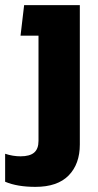

<svg xmlns="http://www.w3.org/2000/svg" viewBox="-80 -494 382 748"><path d="M-60 214V105Q-30 115 0 115Q36 115 53 100.5Q70 86 70 55V-355H0L14 -474H231V69Q231 145 187.5 189.5Q144 234 58 234Q-13 234 -60 214Z"/></svg>

Font: Kanit SemiBold
Style: Regular
Weight: 600
Designer: Katatrad Team
Foundry: CadsonDemak
Version: Version 1.030